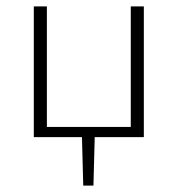

<svg xmlns="http://www.w3.org/2000/svg" viewBox="-20 -430 557 602"><path d="M390 -410H431V0H277L273 152H241L237 0H86V-410H127V-32H390Z"/></svg>

Font: EauTestInfant Light
Style: Regular
Weight: 300
Designer: Christian Thalmann (Catharsis Fonts)
Version: Version 0.001;PS 000.001;hotconv 1.0.88;makeotf.lib2.5.64775